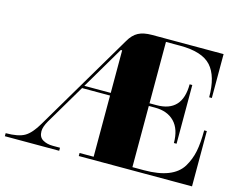

<svg xmlns="http://www.w3.org/2000/svg" viewBox="-188 -843 1197 976"><g transform="rotate(15 410.5 -354.5)"><path d="M226 -347V-349L101 -138Q82 -105 82 -82Q82 -51 104 -38Q126 -25 157 -25H195V-9H-91V-25Q-25 -25 8 -44Q41 -63 74 -120L379 -636Q399 -671 426.5 -685.5Q454 -700 498 -700H875V-469H861Q861 -580 814 -632Q767 -684 651 -684H576V-361H613Q748 -361 748 -507H762V-198H748Q748 -271 711 -309Q674 -347 609 -347H576V-25H637Q789 -25 838 -104Q862 -144 871 -189Q880 -234 880 -300H894V-9H298V-25H372V-347ZM372 -361V-585H365L233 -361Z"/></g></svg>

Font: Elsie Swash Caps Black
Style: Regular
Weight: 900
Designer: Alejandro Inler
Foundry: Alejandro Inler
Version: 1.003